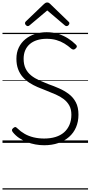

<svg xmlns="http://www.w3.org/2000/svg" viewBox="-20 -1149 728 1544"><path d="M335 19Q300 19 264.5 12.5Q229 6 195.5 -7Q162 -20 133.5 -39.5Q105 -59 84 -85Q76 -95 76 -102.5Q76 -110 85 -118Q95 -127 102 -127.5Q109 -128 122 -115Q146 -91 178.5 -72.5Q211 -54 250.5 -44.5Q290 -35 335 -35Q386 -35 426.5 -47.5Q467 -60 495 -84.5Q523 -109 538.5 -145Q554 -181 554 -226Q554 -270 537.5 -300Q521 -330 493 -351.5Q465 -373 428.5 -389Q392 -405 351 -421Q316 -434 281.5 -449Q247 -464 216.5 -483.5Q186 -503 162.5 -530Q139 -557 125.5 -593Q112 -629 112 -677Q112 -727 131 -766.5Q150 -806 183.5 -833.5Q217 -861 261 -875.5Q305 -890 355 -890Q408 -890 450.5 -876Q493 -862 527.5 -840Q562 -818 589 -791Q598 -783 598 -775.5Q598 -768 589 -760Q580 -751 572 -750.5Q564 -750 554 -757Q527 -781 497.5 -799Q468 -817 433 -827Q398 -837 355 -837Q312 -837 277.5 -826Q243 -815 219 -794Q195 -773 182.5 -743.5Q170 -714 170 -676Q170 -630 186 -597.5Q202 -565 230 -542.5Q258 -520 294.5 -503.5Q331 -487 370 -472Q413 -457 456 -438Q499 -419 534 -392.5Q569 -366 590 -326Q611 -286 611 -227Q611 -171 591.5 -125.5Q572 -80 535.5 -48Q499 -16 448.5 1.5Q398 19 335 19ZM203 -939Q196 -939 188.5 -946.5Q181 -954 181 -962Q181 -965 182 -968.5Q183 -972 187 -976L334 -1117Q340 -1122 345.5 -1125.5Q351 -1129 360 -1129Q368 -1129 373.5 -1125.5Q379 -1122 384 -1117L532 -974Q536 -971 537 -968Q538 -965 538 -962Q538 -954 531 -946.5Q524 -939 516 -939Q511 -939 507 -941Q503 -943 499 -947L360 -1065L220 -947Q216 -943 212 -941Q208 -939 203 -939ZM0 365H688V375H0ZM0 -20H688V0H0ZM0 -505H688V-500H0ZM0 -885H688V-875H0Z"/></svg>

Font: Playwrite IT Moderna Guides
Style: Regular
Weight: 400
Designer: Veronika Burian, José Scaglione
Foundry: TypeTogether
Version: Version 1.003